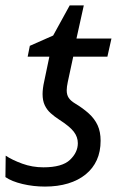

<svg xmlns="http://www.w3.org/2000/svg" viewBox="-20 -678 449 708"><path d="M146 10Q103 10 63 0.5Q23 -9 0 -25L1 -104Q25 -88 62 -74.5Q99 -61 140 -61Q209 -61 238 -88.5Q267 -116 267 -150Q267 -173 252 -192.5Q237 -212 198 -237Q181 -248 167 -260.5Q153 -273 145 -290Q137 -307 137 -331Q137 -341 138.5 -353Q140 -365 143 -378L162 -469H82L90 -509L176 -547L237 -658H289L262 -536H391L376 -469H250L230 -376Q228 -366 227 -359Q226 -352 226 -345Q226 -328 233.5 -317Q241 -306 256 -297Q286 -279 307.5 -259.5Q329 -240 340 -216Q351 -192 351 -159Q351 -119 337 -88Q323 -57 296 -35Q269 -13 231 -1.5Q193 10 146 10Z"/></svg>

Font: Noto Sans Display
Style: Italic
Weight: 400
Italic angle: -12°
Designer: Monotype Design Team
Foundry: Monotype Imaging Inc.
Version: Version 2.003